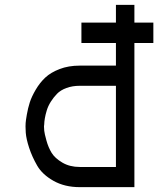

<svg xmlns="http://www.w3.org/2000/svg" viewBox="-20 -770 658 790"><path d="M611 -677V-593H533V0H308Q246 0 200 -26Q154 -52 133 -88.5Q112 -125 100 -161.5Q88 -198 86 -224L85 -250Q85 -255 85.5 -264Q86 -273 90.5 -299Q95 -325 102.5 -348.5Q110 -372 127 -401Q144 -430 166.5 -451Q189 -472 225.5 -486Q262 -500 308 -500H457V-593H315V-677H457V-750H533V-677ZM457 -83V-417H308Q278 -417 253.5 -408Q229 -399 214.5 -384Q200 -369 189 -351.5Q178 -334 172.5 -316Q167 -298 164.5 -283Q162 -268 162 -259L161 -250Q161 -243 162 -232Q163 -221 171 -192Q179 -163 192.5 -141Q206 -119 236.5 -101Q267 -83 308 -83Z"/></svg>

Font: Hermit Light
Style: Regular
Weight: 300
Designer: Pablo Caro
Version: Version 2.000;PS 002.000;hotconv 1.0.88;makeotf.lib2.5.64775